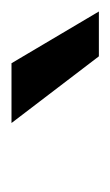

<svg xmlns="http://www.w3.org/2000/svg" viewBox="51 -854 192 334"><g transform="rotate(-90 147.0 -687.0)"><path d="M294 -611H216L100 -763H204Z"/></g></svg>

Font: Open Sauce One
Style: Italic
Weight: 400
Italic angle: -10°
Designer: Alfredo Marco Pradil
Foundry: Creative Sauce Fz LLC
Version: Version 1.477